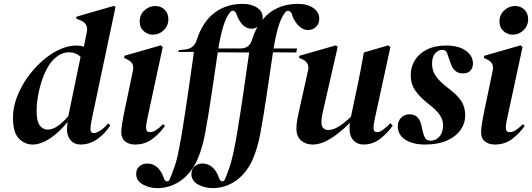

<svg xmlns="http://www.w3.org/2000/svg" viewBox="-20 -731 2746 991"><path d="M148 15Q108 15 77.5 -16Q47 -47 47 -124Q47 -176 67 -229Q87 -282 120.5 -329.5Q154 -377 196.5 -415Q239 -453 285 -474.5Q331 -496 375 -496Q395 -496 413 -490L428 -565Q437 -610 395 -626L373 -635L375 -645L569 -701L576 -694L453 -112Q450 -96 448.5 -85.5Q447 -75 447 -65Q447 -44 464 -44Q476 -44 496.5 -56.5Q517 -69 538 -94L549 -84Q525 -44 484 -14.5Q443 15 397 15Q364 15 345 -6.5Q326 -28 326 -62Q326 -79 329 -102Q288 -50 239.5 -17.5Q191 15 148 15ZM169 -156Q169 -106 185 -84Q201 -62 227 -62Q273 -62 333 -132Q334 -137 335 -143L396 -438Q371 -461 337 -461Q312 -461 290.5 -449.5Q269 -438 250 -417Q227 -391 208.5 -347.5Q190 -304 179.5 -253.5Q169 -203 169 -156Z M770 -552Q742 -552 721.5 -570.5Q701 -589 701 -620Q701 -655 725.5 -677.5Q750 -700 781 -700Q811 -700 830 -681Q849 -662 849 -632Q849 -598 825 -575Q801 -552 770 -552ZM677 15Q646 15 626 -1Q606 -17 606 -48Q606 -66 610 -91Q614 -116 619 -141L666 -366Q675 -407 637 -424L621 -432L622 -443L810 -497L820 -488L742 -126Q738 -108 736 -95.5Q734 -83 734 -71Q734 -49 754 -49Q769 -49 784 -58.5Q799 -68 822 -90L831 -81Q806 -44 767.5 -14.5Q729 15 677 15Z M793 240Q751 240 717 221Q683 202 683 167Q683 141 700 127Q717 113 740 113Q763 113 782.5 125.5Q802 138 817 167L829 196Q834 204 841.5 205Q849 206 854 198Q859 187 864.5 174Q870 161 875 145Q889 111 899 62.5Q909 14 919 -45Q935 -143 950 -246Q965 -349 981 -463H900L902 -472L939 -476Q983 -482 996 -527Q1028 -622 1089 -666.5Q1150 -711 1232 -711Q1278 -711 1307 -691.5Q1336 -672 1336 -642Q1336 -635 1335 -629Q1367 -669 1413 -690Q1459 -711 1517 -711Q1567 -711 1597.5 -689.5Q1628 -668 1628 -635Q1628 -608 1611 -592Q1594 -576 1570 -576Q1525 -576 1493 -639L1485 -662Q1479 -673 1469.5 -675Q1460 -677 1452 -667Q1432 -642 1418 -597Q1404 -552 1392 -481H1513L1509 -460L1389 -461Q1373 -355 1357.5 -248.5Q1342 -142 1324 -44Q1310 30 1287.5 84.5Q1265 139 1227 177Q1196 208 1157.5 224Q1119 240 1078 240Q1036 240 1002 221Q968 202 968 167Q968 141 985 127Q1002 113 1025 113Q1048 113 1067.5 125.5Q1087 138 1102 167L1114 196Q1119 204 1126.5 205Q1134 206 1139 198Q1144 187 1149.5 174Q1155 161 1160 145Q1173 111 1183.5 62.5Q1194 14 1204 -45Q1220 -142 1235 -244Q1250 -346 1266 -460L1104 -461Q1088 -355 1072.5 -248.5Q1057 -142 1039 -44Q1025 30 1002.5 84.5Q980 139 942 177Q911 208 872.5 224Q834 240 793 240ZM1107 -481H1221Q1246 -481 1260.5 -493Q1275 -505 1282 -529Q1293 -563 1309 -592Q1295 -583 1277 -583Q1236 -583 1208 -639L1199 -662Q1193 -673 1184 -675.5Q1175 -678 1167 -667Q1147 -642 1133 -597Q1119 -552 1107 -481Z M1593 15Q1559 15 1534.5 -5.5Q1510 -26 1510 -67Q1510 -90 1515 -117Q1520 -144 1526 -170L1570 -367Q1579 -406 1543 -424L1524 -432L1525 -443L1714 -497L1723 -489L1653 -183Q1647 -158 1643 -138Q1639 -118 1639 -101Q1639 -79 1649 -69.5Q1659 -60 1675 -60Q1698 -60 1726 -76.5Q1754 -93 1791 -128Q1792 -134 1794 -141L1828 -302Q1836 -341 1843.5 -380.5Q1851 -420 1858 -460L1984 -497L1995 -488L1916 -125Q1908 -90 1908 -70Q1908 -49 1926 -49Q1940 -49 1956 -60.5Q1972 -72 1995 -95L2007 -83Q1982 -46 1943.5 -15.5Q1905 15 1856 15Q1825 15 1804.5 -6.5Q1784 -28 1784 -68Q1784 -83 1786 -97Q1734 -45 1685.5 -15Q1637 15 1593 15Z M2174 15Q2111 15 2072 -10Q2033 -35 2033 -81Q2033 -105 2050 -123Q2067 -141 2094 -141Q2144 -141 2156 -80L2162 -52Q2167 -31 2174.5 -18Q2182 -5 2204 -5Q2229 -5 2248 -26Q2267 -47 2267 -84Q2267 -112 2249.5 -138Q2232 -164 2191 -195Q2150 -227 2125 -261.5Q2100 -296 2100 -344Q2100 -386 2121.5 -420.5Q2143 -455 2184 -475.5Q2225 -496 2281 -496Q2346 -496 2383.5 -470Q2421 -444 2421 -403Q2421 -381 2408 -366.5Q2395 -352 2369 -352Q2321 -352 2304 -410L2294 -438Q2289 -458 2282 -466Q2275 -474 2260 -474Q2244 -474 2227 -456.5Q2210 -439 2210 -401Q2210 -365 2231.5 -335.5Q2253 -306 2296 -274Q2340 -241 2360.5 -210Q2381 -179 2381 -135Q2381 -94 2357 -60Q2333 -26 2287 -5.5Q2241 15 2174 15Z M2627 -552Q2599 -552 2578.5 -570.5Q2558 -589 2558 -620Q2558 -655 2582.5 -677.5Q2607 -700 2638 -700Q2668 -700 2687 -681Q2706 -662 2706 -632Q2706 -598 2682 -575Q2658 -552 2627 -552ZM2534 15Q2503 15 2483 -1Q2463 -17 2463 -48Q2463 -66 2467 -91Q2471 -116 2476 -141L2523 -366Q2532 -407 2494 -424L2478 -432L2479 -443L2667 -497L2677 -488L2599 -126Q2595 -108 2593 -95.5Q2591 -83 2591 -71Q2591 -49 2611 -49Q2626 -49 2641 -58.5Q2656 -68 2679 -90L2688 -81Q2663 -44 2624.5 -14.5Q2586 15 2534 15Z"/></svg>

Font: DM Serif Display
Style: Italic
Weight: 400
Italic angle: -12°
Designer: Colophon Foundry, Frank Grießhammer
Foundry: Colophon Foundry
Version: Version 5.100; ttfautohint (v1.8.2)